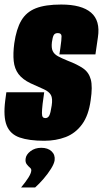

<svg xmlns="http://www.w3.org/2000/svg" viewBox="-20 -613 455 847"><path d="M175 8Q108 8 66.5 -6.5Q25 -21 9.5 -59.5Q-6 -98 3 -169L8 -206H175L168 -155Q165 -128 165 -114.5Q165 -101 169 -96.5Q173 -92 180 -92Q191 -92 197 -102.5Q203 -113 208 -147Q213 -179 204.5 -194Q196 -209 174 -219Q152 -229 114 -246Q79 -263 61.5 -286.5Q44 -310 40.5 -343.5Q37 -377 43 -422Q52 -485 74 -522.5Q96 -560 138 -576.5Q180 -593 250 -593Q340 -593 381.5 -557.5Q423 -522 412 -449L401 -373Q361 -373 321.5 -373Q282 -373 242 -373L246 -399Q252 -440 251.5 -453.5Q251 -467 235 -467Q222 -467 217 -458Q212 -449 209 -427Q206 -402 212.5 -388Q219 -374 235.5 -365Q252 -356 279 -345Q321 -329 346.5 -311.5Q372 -294 380.5 -262.5Q389 -231 380 -171Q371 -104 342 -64.5Q313 -25 270 -8.5Q227 8 175 8ZM73 214Q93 190 105 171Q117 152 118 140Q119 132 111.5 126Q104 120 97.5 111Q91 102 93 87Q95 69 114.5 54Q134 39 162 39Q191 39 207.5 54.5Q224 70 221 94Q219 109 205 131.5Q191 154 172 176Q153 198 135 214Z"/></svg>

Font: Alumni Sans Thin Black
Style: Italic
Weight: 900
Italic angle: -8°
Version: Version 1.016